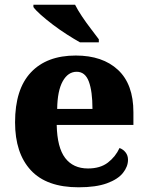

<svg xmlns="http://www.w3.org/2000/svg" viewBox="-20 -786 626 816"><path d="M314 10Q178 10 111 -62.5Q44 -135 44 -266Q44 -407 111.5 -478.5Q179 -550 302 -550Q416 -550 481.5 -489Q547 -428 547 -309V-255H221Q223 -159 257 -114.5Q291 -70 354 -70Q406 -70 438.5 -95Q471 -120 488 -157Q504 -151 514 -138Q524 -125 524 -107Q524 -78 502.5 -51Q481 -24 434.5 -7Q388 10 314 10ZM373 -323Q373 -398 357.5 -439.5Q342 -481 306 -481Q269 -481 246.5 -440.5Q224 -400 223 -323ZM320 -606Q295 -620 264.5 -639.5Q234 -659 205 -681Q176 -703 153.5 -723Q131 -743 122 -756V-766H299Q310 -744 328 -717Q346 -690 366 -664Q386 -638 400 -619V-606Z"/></svg>

Font: Noto Serif Tamil ExtraBold
Style: Italic
Weight: 800
Italic angle: -12°
Designer: Indian Type Foundry, Tom Grace, and the Monotype Design Team
Foundry: Monotype Imaging Inc.
Version: Version 2.003; ttfautohint (v1.8.4.7-5d5b)